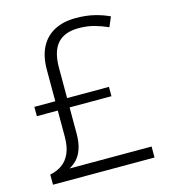

<svg xmlns="http://www.w3.org/2000/svg" viewBox="-108 -809 788 895"><g transform="rotate(-15 285.5 -361.5)"><path d="M339 -723Q390 -723 430 -713Q470 -703 501 -688L481 -641Q450 -655 416 -664.5Q382 -674 340 -674Q273 -674 239 -636.5Q205 -599 205 -519V-373H407V-328H205V-202Q205 -159 195 -129.5Q185 -100 168.5 -82Q152 -64 131 -53H527V0H37V-49Q72 -56 96.5 -74Q121 -92 134.5 -123.5Q148 -155 148 -201V-328H47V-373H148V-525Q148 -590 171 -634Q194 -678 237 -700.5Q280 -723 339 -723Z"/></g></svg>

Font: Noto Sans Hebrew Light
Style: Regular
Weight: 300
Designer: Monotype Design Team
Foundry: Monotype Imaging Inc.
Version: Version 2.003